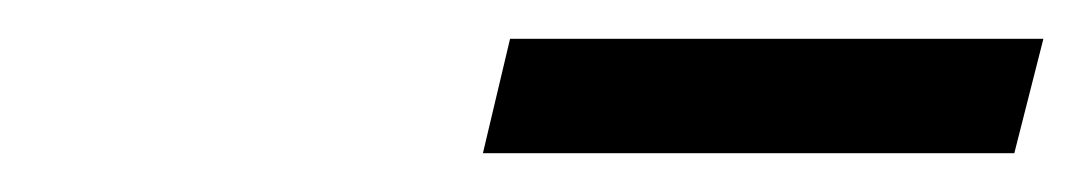

<svg xmlns="http://www.w3.org/2000/svg" viewBox="-20 -718 558 99"><path d="M229 -639 243 -698H518L503 -639Z"/></svg>

Font: TitilliumWebItalic
Style: Italic
Weight: 400
Italic angle: -13°
Version: Version 1.001;PS 57.000;hotconv 1.0.70;makeotf.lib2.5.55311